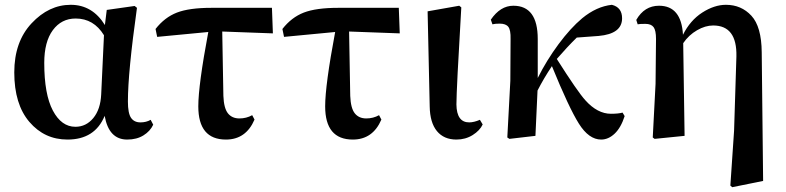

<svg xmlns="http://www.w3.org/2000/svg" viewBox="-20 -571 3302 807"><path d="M405.3 -173.8 417 -422.9Q374 -493.2 297.9 -493.2Q238.3 -493.2 202.1 -444.3Q166 -395.5 166 -306.6Q166 -174.8 202.1 -106.4Q238.3 -38.1 296.9 -38.1Q341.8 -38.1 372.1 -74.7Q402.3 -111.3 405.3 -173.8ZM613.3 -67.4 624 -46.9Q611.3 -19.5 583 -2Q554.7 15.6 514.6 15.6Q437.5 15.6 419.9 -84Q378.9 15.6 263.7 15.6Q167 15.6 103.5 -58.6Q40 -132.8 40 -266.6Q40 -395.5 112.8 -473.1Q185.5 -550.8 277.3 -550.8Q368.2 -550.8 420.9 -465.8L428.7 -529.3L545.9 -545.9L555.7 -538.1Q517.6 -266.6 517.6 -144.5Q517.6 -94.7 530.8 -75.7Q543.9 -56.6 570.3 -56.6Q594.7 -56.6 613.3 -67.4Z M914.1 -438.5 918.9 -168Q920.9 -116.2 938 -94.7Q955.1 -73.2 986.3 -73.2Q1015.6 -73.2 1040 -86.9L1049.8 -68.4Q1013.7 15.6 929.7 15.6Q813.5 15.6 813.5 -124Q813.5 -212.9 855.5 -436.5L640.6 -416L633.8 -449.2Q671.9 -498 723.6 -518.1Q775.4 -538.1 868.2 -538.1H1123L1127 -430.7Z M1447.3 -438.5 1452.1 -168Q1454.1 -116.2 1471.2 -94.7Q1488.3 -73.2 1519.5 -73.2Q1548.8 -73.2 1573.2 -86.9L1583 -68.4Q1546.9 15.6 1462.9 15.6Q1346.7 15.6 1346.7 -124Q1346.7 -212.9 1388.7 -436.5L1173.8 -416L1167 -449.2Q1205.1 -498 1256.8 -518.1Q1308.6 -538.1 1401.4 -538.1H1656.2L1660.2 -430.7Z M1898.4 15.6Q1845.7 15.6 1816.4 -20Q1787.1 -55.7 1786.1 -124L1777.3 -523.4L1910.2 -546.9L1918.9 -540Q1898.4 -192.4 1898.4 -131.8Q1899.4 -56.6 1952.1 -56.6Q1971.7 -56.6 1997.1 -67.4L2008.8 -47.9Q1997.1 -22.5 1966.8 -3.4Q1936.5 15.6 1898.4 15.6Z M2596.7 -97.7 2605.5 -83Q2589.8 -34.2 2563.5 -9.3Q2537.1 15.6 2506.8 15.6Q2455.1 15.6 2413.1 -51.3Q2371.1 -118.2 2299.8 -293Q2265.6 -242.2 2239.3 -190.4Q2233.4 -72.3 2230.5 0L2121.1 12.7L2112.3 6.8L2125 -231.4L2126 -407.2Q2127 -444.3 2116.7 -458Q2106.4 -471.7 2080.1 -471.7Q2060.5 -471.7 2049.8 -468.8L2043 -488.3Q2083 -546.9 2137.7 -546.9Q2240.2 -546.9 2240.2 -407.2V-243.2Q2277.3 -317.4 2327.6 -385.3Q2377.9 -453.1 2426.8 -494.1Q2487.3 -543.9 2551.8 -550.8Q2594.7 -540 2594.7 -494.1Q2594.7 -428.7 2496.1 -419.9L2404.3 -413.1Q2364.3 -374 2320.3 -323.2Q2408.2 -184.6 2440.4 -149.4Q2491.2 -92.8 2547.9 -92.8Q2579.1 -92.8 2596.7 -97.7Z M3181.6 -351.6 3187.5 189.5 3057.6 215.8 3049.8 209 3065.4 -21.5 3075.2 -334Q3078.1 -463.9 2977.5 -463.9Q2944.3 -463.9 2909.7 -443.8Q2875 -423.8 2851.6 -389.6L2857.4 0L2731.4 12.7L2723.6 6.8L2735.4 -218.8L2737.3 -407.2Q2737.3 -443.4 2727.1 -457Q2716.8 -470.7 2692.4 -470.7Q2667 -470.7 2660.2 -468.8L2654.3 -487.3Q2688.5 -546.9 2750 -546.9Q2843.8 -546.9 2850.6 -424.8Q2880.9 -485.4 2931.6 -518.1Q2982.4 -550.8 3031.2 -550.8Q3095.7 -550.8 3138.2 -504.9Q3180.7 -459 3181.6 -351.6Z"/></svg>

Font: GenYoMin TW TTF Bold
Style: Regular
Weight: 700
Version: Version 1.300